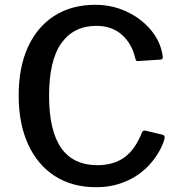

<svg xmlns="http://www.w3.org/2000/svg" viewBox="-20 -772 752 802"><path d="M379 -752Q432 -752 479.5 -735.5Q527 -719 565 -690Q603 -661 627.5 -623.5Q652 -586 659 -542Q661 -531 659 -527.5Q657 -524 650 -523L557 -517Q551 -516 549 -519Q547 -522 545 -528Q532 -588 490 -626Q448 -664 383 -664Q288 -664 236.5 -592Q185 -520 185 -372Q185 -226 235.5 -154Q286 -82 387 -82Q454 -82 499.5 -114.5Q545 -147 574 -221Q577 -228 589 -226L660 -209Q663 -208 666 -205Q669 -202 667 -192Q660 -166 644 -138Q628 -110 604 -83.5Q580 -57 547 -36Q514 -15 472.5 -2.5Q431 10 382 10Q281 10 208.5 -37Q136 -84 97 -170Q58 -256 58 -373Q58 -491 97 -576Q136 -661 208 -706.5Q280 -752 379 -752Z"/></svg>

Font: Libre Franklin Medium
Style: Regular
Weight: 500
Designer: Pablo Impallari, Rodrigo Fuenzalida, Nhung Nguyen
Foundry: Impallari Type
Version: Version 3.000